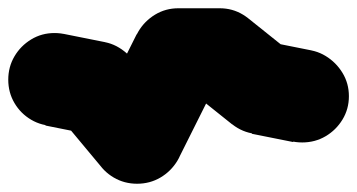

<svg xmlns="http://www.w3.org/2000/svg" viewBox="-82 -493 865 465"><path d="M-62 -300Q-62 -269 -47 -243.5Q-32 -218 -6.5 -203Q19 -188 50 -188Q81 -188 106.5 -203Q132 -218 147.5 -243.5Q163 -269 163 -300Q163 -331 147.5 -356.5Q132 -382 106.5 -397.5Q81 -413 50 -413Q19 -413 -6.5 -397.5Q-32 -382 -47 -356.5Q-62 -331 -62 -300Z M72 -411 28 -189 128 -169 172 -391Z M38 -280Q38 -249 53 -223.5Q68 -198 93.5 -183Q119 -168 150 -168Q181 -168 206.5 -183Q232 -198 247.5 -223.5Q263 -249 263 -280Q263 -311 247.5 -336.5Q232 -362 206.5 -377.5Q181 -393 150 -393Q119 -393 93.5 -377.5Q68 -362 53 -336.5Q38 -311 38 -280Z M236 -352 64 -208 164 -88 336 -232Z M138 -160Q138 -129 153 -103.5Q168 -78 193.5 -63Q219 -48 250 -48Q281 -48 306.5 -63Q332 -78 347.5 -103.5Q363 -129 363 -160Q363 -191 347.5 -216.5Q332 -242 306.5 -257.5Q281 -273 250 -273Q219 -273 193.5 -257.5Q168 -242 153 -216.5Q138 -191 138 -160Z M149 -210 351 -110 451 -310 249 -410Z M238 -360Q238 -329 253 -303.5Q268 -278 293.5 -263Q319 -248 350 -248Q381 -248 406.5 -263Q432 -278 447.5 -303.5Q463 -329 463 -360Q463 -391 447.5 -416.5Q432 -442 406.5 -457.5Q381 -473 350 -473Q319 -473 293.5 -457.5Q268 -442 253 -416.5Q238 -391 238 -360Z M350 -473V-248H450V-473Z M338 -360Q338 -329 353 -303.5Q368 -278 393.5 -263Q419 -248 450 -248Q481 -248 506.5 -263Q532 -278 547.5 -303.5Q563 -329 563 -360Q563 -391 547.5 -416.5Q532 -442 506.5 -457.5Q481 -473 450 -473Q419 -473 393.5 -457.5Q368 -442 353 -416.5Q338 -391 338 -360Z M520 -448 380 -272 480 -192 620 -368Z M438 -280Q438 -249 453 -223.5Q468 -198 493.5 -183Q519 -168 550 -168Q581 -168 606.5 -183Q632 -198 647.5 -223.5Q663 -249 663 -280Q663 -311 647.5 -336.5Q632 -362 606.5 -377.5Q581 -393 550 -393Q519 -393 493.5 -377.5Q468 -362 453 -336.5Q438 -311 438 -280Z M572 -391 528 -169 628 -149 672 -371Z M538 -260Q538 -229 553 -203.5Q568 -178 593.5 -163Q619 -148 650 -148Q681 -148 706.5 -163Q732 -178 747.5 -203.5Q763 -229 763 -260Q763 -291 747.5 -316.5Q732 -342 706.5 -357.5Q681 -373 650 -373Q619 -373 593.5 -357.5Q568 -342 553 -316.5Q538 -291 538 -260Z"/></svg>

Font: Linefont Black
Style: Regular
Weight: 900
Monospace: yes
Version: Version 3.002;gftools[0.9.33]